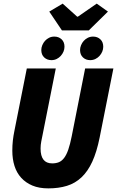

<svg xmlns="http://www.w3.org/2000/svg" viewBox="-20 -1028 646 1060"><path d="M247 12Q196 12 159 -3.5Q122 -19 97 -46.5Q72 -74 60 -112Q48 -150 48 -196Q48 -226 51 -252.5Q54 -279 60 -308L128 -650H288L216 -288Q212 -268 208 -248Q204 -228 204 -208Q204 -126 268 -126Q289 -126 305 -132.5Q321 -139 334 -156Q347 -173 357 -202Q367 -231 376 -276L450 -650H606L530 -268Q514 -189 489.5 -135.5Q465 -82 430 -49Q395 -16 349.5 -2Q304 12 247 12ZM264 -696Q240 -696 224 -711Q208 -726 208 -752Q208 -765 213.5 -778.5Q219 -792 228.5 -802.5Q238 -813 251 -819.5Q264 -826 280 -826Q304 -826 320 -811Q336 -796 336 -770Q336 -756 330.5 -743Q325 -730 315.5 -719.5Q306 -709 293 -702.5Q280 -696 264 -696ZM478 -696Q454 -696 438 -711Q422 -726 422 -752Q422 -765 427.5 -778.5Q433 -792 442.5 -802.5Q452 -813 465 -819.5Q478 -826 494 -826Q518 -826 534 -811Q550 -796 550 -770Q550 -756 544.5 -743Q539 -730 529.5 -719.5Q520 -709 507 -702.5Q494 -696 478 -696ZM322 -860 252 -964 326 -1008 406 -936H410L514 -1008L576 -964L470 -860Z"/></svg>

Font: Source Code Pro Black
Style: Italic
Weight: 900
Italic angle: -11°
Monospace: yes
Designer: Paul D. Hunt, Teo Tuominen
Foundry: Adobe Systems Incorporated
Version: Version 1.050;PS 1.000;hotconv 16.6.51;makeotf.lib2.5.65220